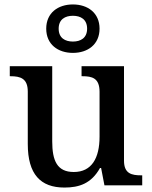

<svg xmlns="http://www.w3.org/2000/svg" viewBox="-20 -834 684 864"><path d="M308 -596C375 -596 428 -634 428 -705C428 -776 375 -814 308 -814C241 -814 188 -776 188 -705C188 -634 241 -596 308 -596ZM308 -647C273 -647 244 -663 244 -705C244 -747 273 -763 308 -763C343 -763 372 -747 372 -705C372 -663 343 -647 308 -647ZM270 10C336 10 391 -8 430 -78H435L450 0H620V-45H616C573 -45 538 -52 538 -111V-536H347V-491H351C394 -491 428 -483 428 -421V-219C428 -123 393 -60 312 -60C237 -60 215 -111 215 -198V-536H24V-491H27C72 -491 105 -481 105 -422V-186C105 -50 162 10 270 10Z"/></svg>

Font: Noto Serif Telugu Medium
Style: Regular
Weight: 500
Designer: Jelle Bosma - Monotype Design Team
Foundry: Monotype Imaging Inc.
Version: Version 2.005